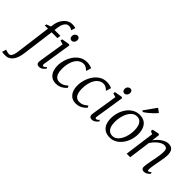

<svg xmlns="http://www.w3.org/2000/svg" viewBox="-82 -1763 2941 2941"><g transform="rotate(45 1388.5 -293.0)"><path d="M155.5 -606.5Q162.5 -651 180.8 -688.8Q199 -726.5 225.8 -755Q252.5 -783.5 284.8 -799.2Q317 -815 351.5 -815Q371.5 -815 391.5 -812.8Q411.5 -810.5 429.5 -802.5L407 -735.5Q398 -743.5 380.5 -752Q363 -760.5 337 -760Q308.5 -760 287 -742.2Q265.5 -724.5 251.8 -692.2Q238 -660 232.5 -617L225 -558.5H351L344.5 -502H218.5L148.5 27.5Q141.5 78 127 119Q112.5 160 90.5 189.2Q68.5 218.5 39 234.8Q9.5 251 -26.5 252Q-50.5 252.5 -72.8 250.5Q-95 248.5 -106 245L-86 178Q-83 180 -69.5 184.8Q-56 189.5 -39 193.2Q-22 197 -9.5 197Q13.5 197 28 180Q42.5 163 51.5 132.2Q60.5 101.5 66 59.5L139 -502H70L76.5 -531.5L148 -557ZM455 10Q438 10 424.8 4.2Q411.5 -1.5 405 -15Q398.5 -28.5 400 -50.5Q401.5 -68.5 407.2 -105Q413 -141.5 420.8 -189.2Q428.5 -237 437 -289.8Q445.5 -342.5 453.5 -394.2Q461.5 -446 467.5 -490L403 -510L409 -540.5L532.5 -562L552.5 -552L478.5 -78Q475.5 -59.5 481 -51.2Q486.5 -43 493.5 -43Q504.5 -43 516.5 -50Q528.5 -57 545.5 -75.5L558 -54.5Q553.5 -47 539.2 -31.5Q525 -16 503.5 -3Q482 10 455 10ZM526.5 -626.5Q504.5 -626.5 491.2 -640.2Q478 -654 478 -680.5Q478 -710.5 496.2 -729Q514.5 -747.5 538 -747.5Q558 -747.5 570.8 -734.2Q583.5 -721 583.5 -696.5Q583.5 -664.5 565.8 -645.5Q548 -626.5 526.5 -626.5Z M817.5 10Q734.5 10 688.2 -48.5Q642 -107 642 -208Q642 -266 660.8 -328Q679.5 -390 715.5 -443.8Q751.5 -497.5 804.8 -530.8Q858 -564 927 -564Q953.5 -564 984 -557.8Q1014.5 -551.5 1035.5 -540.5L1012 -458.5L1000.5 -465Q988 -478 972.8 -487.8Q957.5 -497.5 941.8 -502.8Q926 -508 910 -508Q868 -508 834 -487Q800 -466 775.5 -427Q751 -388 738 -335Q725 -282 725 -217.5Q725.5 -161.5 738.8 -123.2Q752 -85 777.5 -65.5Q803 -46 839 -46Q869 -46 892.5 -53.5Q916 -61 937 -75Q958 -89 980 -107L995.5 -75Q983 -60 958.8 -40Q934.5 -20 899.2 -5Q864 10 817.5 10Z M1248 10Q1165 10 1118.8 -48.5Q1072.5 -107 1072.5 -208Q1072.5 -266 1091.2 -328Q1110 -390 1146 -443.8Q1182 -497.5 1235.2 -530.8Q1288.5 -564 1357.5 -564Q1384 -564 1414.5 -557.8Q1445 -551.5 1466 -540.5L1442.5 -458.5L1431 -465Q1418.5 -478 1403.2 -487.8Q1388 -497.5 1372.2 -502.8Q1356.5 -508 1340.5 -508Q1298.5 -508 1264.5 -487Q1230.5 -466 1206 -427Q1181.5 -388 1168.5 -335Q1155.5 -282 1155.5 -217.5Q1156 -161.5 1169.2 -123.2Q1182.5 -85 1208 -65.5Q1233.5 -46 1269.5 -46Q1299.5 -46 1323 -53.5Q1346.5 -61 1367.5 -75Q1388.5 -89 1410.5 -107L1426 -75Q1413.5 -60 1389.2 -40Q1365 -20 1329.8 -5Q1294.5 10 1248 10Z M1598 10Q1581 10 1567.8 4.2Q1554.5 -1.5 1548 -15Q1541.5 -28.5 1543 -50.5Q1544.5 -68.5 1550.2 -105Q1556 -141.5 1563.8 -189.2Q1571.5 -237 1580 -289.8Q1588.5 -342.5 1596.5 -394.2Q1604.5 -446 1610.5 -490L1546 -510L1552 -540.5L1675.5 -562L1695.5 -552L1621.5 -78Q1618.5 -59.5 1624 -51.2Q1629.5 -43 1636.5 -43Q1647.5 -43 1659.5 -50Q1671.5 -57 1688.5 -75.5L1701 -54.5Q1696.5 -47 1682.2 -31.5Q1668 -16 1646.5 -3Q1625 10 1598 10ZM1670 -626.5Q1648 -626.5 1634.8 -640.2Q1621.5 -654 1621.5 -680.5Q1621.5 -710.5 1639.8 -729Q1658 -747.5 1681.5 -747.5Q1701.5 -747.5 1714.2 -734.2Q1727 -721 1727 -696.5Q1727 -664.5 1709.2 -645.5Q1691.5 -626.5 1670 -626.5Z M2068 -564Q2130.5 -564 2173.5 -537Q2216.5 -510 2238.8 -459Q2261 -408 2261 -336Q2261 -271 2241 -209.2Q2221 -147.5 2184.2 -98Q2147.5 -48.5 2096.8 -19.2Q2046 10 1984.5 10Q1922.5 10 1879 -16Q1835.5 -42 1812.8 -92Q1790 -142 1790 -212Q1790 -278.5 1809.8 -341.5Q1829.5 -404.5 1866.2 -454.5Q1903 -504.5 1954.2 -534.2Q2005.5 -564 2068 -564ZM2055.5 -517Q2019 -517 1989.8 -499Q1960.5 -481 1938.5 -450.2Q1916.5 -419.5 1901.8 -380.5Q1887 -341.5 1879.8 -299.5Q1872.5 -257.5 1872.5 -217.5Q1872.5 -159 1887 -118.8Q1901.5 -78.5 1929.5 -57.5Q1957.5 -36.5 1998 -36.5Q2033.5 -36.5 2062.2 -54.5Q2091 -72.5 2112.8 -103.2Q2134.5 -134 2149 -172.5Q2163.5 -211 2171 -252.8Q2178.5 -294.5 2178.5 -334.5Q2178.5 -391 2165 -431.8Q2151.5 -472.5 2124.5 -494.8Q2097.5 -517 2055.5 -517ZM2047 -639.5 2189 -838 2254 -790Q2248 -780 2232.8 -763.5Q2217.5 -747 2196.8 -727.2Q2176 -707.5 2153 -687.8Q2130 -668 2108 -651.5Q2086 -635 2068.5 -625Z M2478.5 -422.5Q2499 -451 2524.2 -476.8Q2549.5 -502.5 2577.8 -522Q2606 -541.5 2636 -552.8Q2666 -564 2696 -564Q2747 -564 2776.8 -532.8Q2806.5 -501.5 2806.5 -423Q2806.5 -400 2802 -369Q2797.5 -338 2791.8 -305.8Q2786 -273.5 2781 -245.5Q2776 -219.5 2770.2 -189.5Q2764.5 -159.5 2760.2 -130Q2756 -100.5 2755 -77Q2754.5 -60.5 2757.2 -51.8Q2760 -43 2767 -43Q2777 -43 2788.8 -49Q2800.5 -55 2815 -69L2827 -47Q2823 -40.5 2808.5 -26.8Q2794 -13 2772.8 -1.5Q2751.5 10 2725 10Q2708.5 10 2696.2 4Q2684 -2 2677.8 -14.8Q2671.5 -27.5 2672.5 -48.5Q2673.5 -64.5 2676 -86Q2678.5 -107.5 2682.8 -131Q2687 -154.5 2691.8 -178.2Q2696.5 -202 2700.5 -223.5Q2704.5 -245.5 2709.2 -270Q2714 -294.5 2718 -320.2Q2722 -346 2724.8 -370.8Q2727.5 -395.5 2727.5 -417.5Q2727.5 -450 2721 -468Q2714.5 -486 2700.2 -493.8Q2686 -501.5 2662 -501.5Q2639.5 -501.5 2613.8 -489.8Q2588 -478 2562 -457.5Q2536 -437 2512.2 -410.2Q2488.5 -383.5 2470.5 -354L2422.5 0H2346L2411.5 -486L2362 -508.5L2368.5 -542L2474.5 -563.5L2494 -553.5Z"/></g></svg>

Font: Merriweather 28pt Light
Style: Italic
Weight: 300
Italic angle: -7.8°
Version: Version 2.101